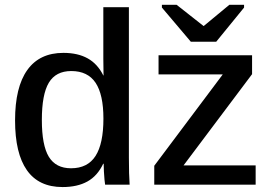

<svg xmlns="http://www.w3.org/2000/svg" viewBox="-20 -754 1109 784"><path d="M409.2 0Q408.2 -5.4 406.7 -20.5Q405.3 -35.6 404.3 -53.7Q403.3 -71.8 403.3 -85.4H401.4Q377.9 -35.6 336.9 -12.9Q295.9 9.8 235.4 9.8Q138.2 9.8 89.8 -59.1Q41.5 -127.9 41.5 -262.2Q41.5 -398.4 91.6 -468.3Q141.6 -538.1 238.8 -538.1Q297.9 -538.1 338.1 -515.6Q378.4 -493.2 401.9 -445.8H402.8L401.9 -514.2V-724.6H506.3V-110.8Q506.3 -75.2 507.1 -47.6Q507.8 -20 509.3 0ZM150.9 -264.2Q150.9 -160.6 179.4 -113.8Q208 -66.9 270 -66.9Q337.9 -66.9 370.1 -117.2Q402.3 -167.5 402.3 -269.5Q402.3 -367.7 370.4 -415.8Q338.4 -463.9 271 -463.9Q208 -463.9 179.4 -416.3Q150.9 -368.7 150.9 -264.2ZM1023.9 -78.6V0H609.9V-77.1L889.6 -450.2H627.4V-528.3H1009.3V-451.2L729.5 -78.6ZM976.6 -723.1 862.8 -583.5H759.3L641.1 -723.1V-734.4H701.2L811 -647.9H812L916.5 -734.4H976.6Z"/></svg>

Font: Arimo Medium
Style: Regular
Weight: 500
Designer: Steve Matteson
Foundry: Monotype Imaging Inc.
Version: Version 1.33